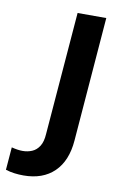

<svg xmlns="http://www.w3.org/2000/svg" viewBox="-182 -554 525 824"><g transform="rotate(10 81.0 -141.5)"><path d="M-90 112Q-63 119 -42 119Q-20 119 -1 111Q18 103 30.5 83.5Q43 64 45 30L88 -505H213L170 36Q163 126 113.5 174Q64 222 -20 222Q-40 222 -59.5 219.5Q-79 217 -98 211Z"/></g></svg>

Font: Muli
Style: Bold Italic
Weight: 700
Italic angle: -4.541°
Designer: Vernon Adams
Foundry: Vernon Adams
Version: Version 2.100; ttfautohint (v1.8.1.43-b0c9)